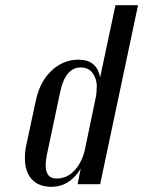

<svg xmlns="http://www.w3.org/2000/svg" viewBox="-20 -710 552 740"><path d="M178 10Q129 10 102.5 -19Q76 -48 76 -100Q76 -128 81 -149L118 -322Q133 -394 178 -437Q223 -480 283 -480Q353 -480 366 -412L425 -690H512L366 0H279L291 -60Q248 10 178 10ZM349 -334Q353 -354 353 -379.5Q353 -405 337.5 -427.5Q322 -450 291 -450Q232 -450 212 -356L161 -115Q156 -88 156 -73Q156 -22 198 -22Q240 -22 269 -55Q298 -88 308 -137Z"/></svg>

Font: Trochut
Style: Italic
Weight: 400
Italic angle: -12°
Designer: Andreu Balius
Foundry: Andreu Balius
Version: Version 1.001